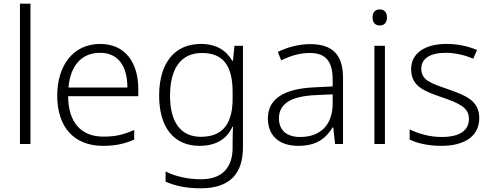

<svg xmlns="http://www.w3.org/2000/svg" viewBox="-20 -780 2662 1040"><path d="M145 0V-760H88V0Z M523 -542C375 -542 290 -424 290 -262C290 -95 378 10 538 10C606 10 654 -1 707 -24V-76C648 -50 606 -40 540 -40C418 -40 350 -118 349 -259H729V-298C729 -440 659 -542 523 -542ZM522 -494C623 -494 670 -418 670 -306H351C361 -427 424 -494 522 -494Z M1068 -542C922 -542 842 -434 842 -262C842 -87 924 10 1061 10C1147 10 1209 -25 1239 -94H1242C1241 -69 1240 -39 1240 -11V20C1240 125 1186 191 1069 191C993 191 927 174 877 149V204C927 226 987 240 1067 240C1229 240 1296 157 1296 17V-532H1250L1242 -451H1238C1204 -508 1151 -542 1068 -542ZM1074 -493C1195 -493 1240 -416 1240 -281V-246C1240 -127 1200 -39 1068 -39C960 -39 901 -117 901 -261C901 -408 959 -493 1074 -493Z M1660 -541C1596 -541 1535 -523 1485 -499L1503 -453C1554 -478 1603 -493 1658 -493C1739 -493 1782 -454 1782 -349V-312L1685 -307C1519 -300 1431 -245 1431 -139C1431 -43 1494 10 1596 10C1695 10 1744 -30 1782 -90H1785L1795 0H1838V-358C1838 -485 1780 -541 1660 -541ZM1692 -265 1782 -269V-217C1781 -105 1717 -38 1606 -38C1534 -38 1491 -73 1491 -139C1491 -219 1557 -259 1692 -265Z M2037 -729C2012 -729 1998 -713 1998 -686C1998 -658 2012 -642 2037 -642C2062 -642 2076 -658 2076 -686C2076 -713 2062 -729 2037 -729ZM2065 -532H2008V0H2065Z M2576 -141C2576 -235 2501 -264 2406 -297C2314 -329 2262 -345 2262 -408C2262 -464 2311 -494 2395 -494C2448 -494 2502 -480 2543 -462L2564 -509C2518 -529 2462 -542 2398 -542C2282 -542 2207 -492 2207 -406C2207 -313 2275 -287 2374 -253C2470 -220 2520 -196 2520 -137C2520 -76 2476 -38 2371 -38C2308 -38 2246 -56 2199 -79V-24C2238 -5 2296 10 2370 10C2501 10 2576 -45 2576 -141Z"/></svg>

Font: Noto Sans Gujarati Light
Style: Regular
Weight: 300
Designer: Jelle Bosma - Monotype Design Team, Universal Thirst
Foundry: Monotype Imaging Inc.
Version: Version 2.106